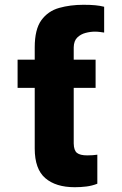

<svg xmlns="http://www.w3.org/2000/svg" viewBox="-20 -780 513 810"><path d="M383.3 -528.3V-409.2H291V-174.8Q291.5 -145.5 304.7 -135Q317.9 -124.5 347.7 -124.5Q373 -124.5 390.6 -127.4V-4.9Q368.2 3.9 344.5 6.8Q320.8 9.8 295.4 9.8Q215.3 9.8 170.9 -28.6Q126.5 -66.9 126.5 -153.3V-409.2H54.2V-528.3H126.5V-580.1Q126.5 -656.2 154.5 -694.8Q182.6 -733.4 229.5 -746.6Q276.4 -759.8 332 -759.8Q362.8 -759.8 382.3 -757.8Q401.9 -755.9 419.4 -751.5V-642.6Q413.1 -643.6 402.6 -645Q392.1 -646.5 380.4 -646.5Q361.3 -646.5 340.8 -641.1Q320.3 -635.7 305.9 -621.6Q291.5 -607.4 291 -580.1V-528.3Z"/></svg>

Font: Inter Tight ExtraBold
Style: Regular
Weight: 800
Designer: Rasmus Andersson
Foundry: rsms
Version: Version 3.004; ttfautohint (v1.8.4.7-5d5b)